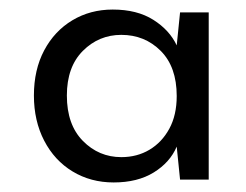

<svg xmlns="http://www.w3.org/2000/svg" viewBox="-20 -729 516 402"><path d="M218 -347Q170 -347 132 -370Q94 -393 72.5 -434.5Q51 -476 51 -529Q51 -583 72.5 -623.5Q94 -664 131.5 -686.5Q169 -709 216 -709Q267 -709 301 -687.5Q335 -666 350 -634L357 -703H417V-353H357L350 -422Q336 -389 302 -368Q268 -347 218 -347ZM234 -400Q267 -400 293 -415.5Q319 -431 334.5 -459.5Q350 -488 350 -528Q350 -589 316.5 -622.5Q283 -656 234 -656Q187 -656 153.5 -622.5Q120 -589 120 -529Q120 -468 153.5 -434Q187 -400 234 -400Z"/></svg>

Font: DM Sans 18pt
Style: Regular
Weight: 400
Designer: Colophon Foundry, Jonny Pinhorn
Foundry: Colophon Foundry
Version: Version 4.004;gftools[0.9.30]